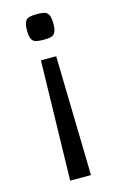

<svg xmlns="http://www.w3.org/2000/svg" viewBox="-112 -577 489 802"><g transform="rotate(-15 133.0 -176.0)"><path d="M133 -419Q116 -419 103 -421.5Q90 -424 83 -435.5Q76 -447 76 -474Q76 -502 83 -513.5Q90 -525 103 -527.5Q116 -530 133 -530Q151 -530 163.5 -527.5Q176 -525 183 -513.5Q190 -502 190 -474Q190 -447 183 -435.5Q176 -424 163.5 -421.5Q151 -419 133 -419ZM166 -339 178 178H88L100 -339Z"/></g></svg>

Font: Strait
Style: Regular
Weight: 400
Designer: Eduardo Rodriguez Tunni
Foundry: Eduardo Rodriguez Tunni
Version: Version 1.002; ttfautohint (v1.8.4.7-5d5b);gftools[0.9.23]